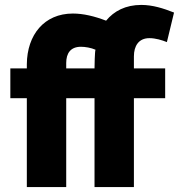

<svg xmlns="http://www.w3.org/2000/svg" viewBox="-20 -760 727 780"><path d="M587 -605C612 -605 638 -597 658 -589L687 -709C644 -726 600 -740 554 -740C490 -740 443 -715 411 -676C364 -694 319 -705 276 -705C160 -705 90 -619 89 -499V-482H22V-361H89V0H249V-361H364V0H524V-361H651V-482H524V-531C524 -573 543 -605 587 -605ZM364 -482H249V-504C249 -544 267 -570 309 -570C326 -570 350 -566 368 -558C365 -552 364 -489 364 -482Z"/></svg>

Font: Raleway
Style: ExtraBold
Weight: 800
Designer: Matt McInerney, Pablo Impallari, Rodrigo Fuenzalida
Foundry: Matt McInerney, Pablo Impallari, Rodrigo Fuenzalida
Version: Version 3.000